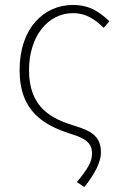

<svg xmlns="http://www.w3.org/2000/svg" viewBox="-20 -560 503 774"><path d="M320 194C363 141 387 91 387 56C387 -5 357 -30 280 -53C190 -81 97 -124 97 -277C97 -415 174 -507 274 -507C329 -507 363 -481 398 -448L421 -474C386 -507 346 -540 274 -540C158 -540 59 -448 59 -277C59 -108 161 -55 260 -22C336 0 351 24 351 59C351 93 333 121 290 174Z"/></svg>

Font: Harano Aji Gothic KR ExtraLight
Style: Regular
Weight: 250
Foundry: Masamichi Hosoda
Version: HaranoAjiGothicKR-ExtraLight version 20220220;ttx 4.29.1